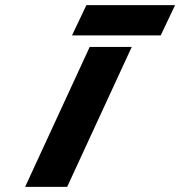

<svg xmlns="http://www.w3.org/2000/svg" viewBox="-20 -729 703 749"><path d="M494 -546H330L78 0H242ZM261 -591H607L663 -709H317Z"/></svg>

Font: Passageway
Style: BdSuIt
Weight: 700
Foundry: Ascender Corporation
Version: Version 1.11